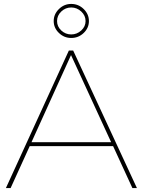

<svg xmlns="http://www.w3.org/2000/svg" viewBox="-20 -956 726 976"><path d="M555 -213H131L34 0H10L330 -699H352L676 0H653ZM545 -233 341 -676 140 -233ZM432 -849Q432 -814 405.5 -788.5Q379 -763 342 -763Q306 -763 279.5 -788.5Q253 -814 253 -849Q253 -884 279.5 -910Q306 -936 342 -936Q379 -936 405.5 -910Q432 -884 432 -849ZM270 -849Q270 -821 291.5 -801Q313 -781 342 -781Q371 -781 393 -801Q415 -821 415 -849Q415 -877 393 -897.5Q371 -918 342 -918Q313 -918 291.5 -897.5Q270 -877 270 -849Z"/></svg>

Font: Montserrat-Arabic Thin
Style: Regular
Weight: 250
Designer: Mohamed Gaber
Foundry: Kief Type Foundry
Version: Version 5.008